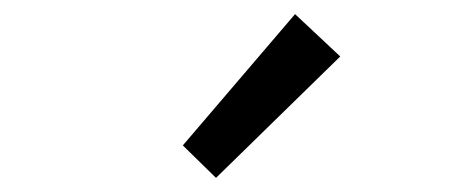

<svg xmlns="http://www.w3.org/2000/svg" viewBox="-20 -892 646 272"><path d="M286 -640 239 -686 398 -872 462 -812Z"/></svg>

Font: Noto Sans JP Thin
Style: Regular
Weight: 400
Version: Version 2.004-H2;hotconv 1.0.118;makeotfexe 2.5.65603